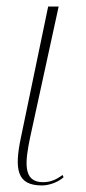

<svg xmlns="http://www.w3.org/2000/svg" viewBox="-20 -556 263 586"><path d="M108 10C127 10 155 2 174 -15L171 -22C152 -8 135 0 111 0C48 0 57 -64 72 -137L159 -536H127L44 -137C23 -38 32 10 108 10Z"/></svg>

Font: Noto Serif Display Thin
Style: Italic
Weight: 100
Italic angle: -12°
Designer: Monotype Design Team
Foundry: Monotype Imaging Inc.
Version: Version 2.009